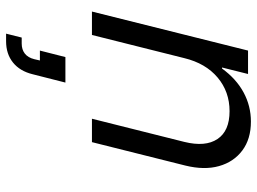

<svg xmlns="http://www.w3.org/2000/svg" viewBox="-124 -424 824 615"><g transform="rotate(90 287.5 -117.0)"><path d="M17.5 0 142.5 -500H217.5L196.7 -416.7H200Q233.3 -462.5 276.7 -485.8Q320 -509.2 370 -509.2Q425.8 -509.2 462.5 -481.7Q499.2 -454.2 512.5 -407.1Q525.8 -360 510.8 -299.2L435.8 0H360.8L435 -295.8Q451.7 -363.3 425.8 -402.1Q400 -440.8 336.7 -440.8Q274.2 -440.8 228.8 -402.5Q183.3 -364.2 166.7 -295.8L92.5 0ZM88.3 275 100.8 225H120Q139.2 225 152.1 215Q165 205 170 185L174.2 166.7H142.5L163.3 85H245L218.3 190Q208.3 230.8 180.8 252.9Q153.3 275 112.5 275Z"/></g></svg>

Font: Funnel Sans Light
Style: Italic
Weight: 300
Italic angle: -14.036°
Designer: NORD ID, Kristian Moeller
Foundry: Dicotype
Version: Version 1.000